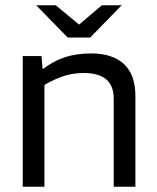

<svg xmlns="http://www.w3.org/2000/svg" viewBox="-20 -706 594 726"><path d="M66 0V-494H137L141 -446H148V0ZM131 -374V-436Q175 -472 221 -488Q267 -504 325 -504Q405 -504 448.5 -464Q492 -424 492 -342V0H410V-332Q410 -382 381.5 -406Q353 -430 296 -430Q249 -430 207 -413.5Q165 -397 131 -374ZM191 -686 279 -613 365 -686H440L321 -564H236L117 -686Z"/></svg>

Font: Blinker
Style: Regular
Weight: 400
Designer: Juergen Huber
Foundry: supertype
Version: 1.017